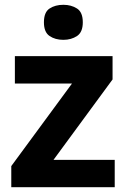

<svg xmlns="http://www.w3.org/2000/svg" viewBox="-20 -780 528 800"><path d="M458 0H27V-88L280 -432H42V-546H449V-449L203 -114H458ZM244 -760Q277 -760 301 -744.5Q325 -729 325 -687Q325 -646 301 -630Q277 -614 244 -614Q210 -614 186.5 -630Q163 -646 163 -687Q163 -729 186.5 -744.5Q210 -760 244 -760Z"/></svg>

Font: Noto Sans NKo Unjoined
Style: Bold
Weight: 700
Designer: Monotype Design Team
Foundry: Monotype Imaging Inc.
Version: Version 2.004